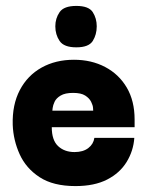

<svg xmlns="http://www.w3.org/2000/svg" viewBox="-20 -619 514 649"><path d="M235 10Q160 10 114 -20Q68 -50 46.5 -97.5Q25 -145 23 -197Q21 -265 47 -314.5Q73 -364 120.5 -390.5Q168 -417 230 -417Q289 -417 335.5 -392.5Q382 -368 408.5 -323Q435 -278 435 -215Q435 -215 435 -204.5Q435 -194 435 -189H155Q155 -145 176.5 -125Q198 -105 232 -105Q261 -105 278.5 -118.5Q296 -132 299 -153H434Q431 -109 408 -71.5Q385 -34 342 -12Q299 10 235 10ZM157 -245H295Q295 -245 294.5 -254Q294 -263 288 -275Q282 -287 268 -296Q254 -305 227 -305Q200 -305 185 -296Q170 -287 164.5 -275Q159 -263 158 -254Q157 -245 157 -245ZM238 -459Q196 -459 181.5 -480.5Q167 -502 167 -530Q167 -557 181.5 -578Q196 -599 238 -599Q280 -599 293.5 -578Q307 -557 307 -530Q307 -502 293.5 -480.5Q280 -459 238 -459Z"/></svg>

Font: Darker Grotesque Light Black
Style: Regular
Weight: 900
Version: Version 1.000;gftools[0.9.28]